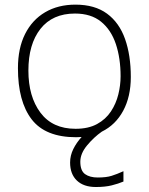

<svg xmlns="http://www.w3.org/2000/svg" viewBox="-20 -558 626 808"><path d="M300.5 19.5Q171 19.5 113.2 -55.8Q55.5 -131 55.5 -271Q55.5 -355 85.5 -414.8Q115.5 -474.5 170 -506.5Q224.5 -538.5 297.5 -538.5Q379 -538.5 430.5 -500.5Q482 -462.5 506.2 -394Q530.5 -325.5 530.5 -234Q530.5 -151.5 498.5 -92Q466.5 -32.5 408.5 -4Q375 19.5 346.5 53.8Q318 88 318 122.5Q318 160.5 338 174.8Q358 189 391.5 189Q427 189 449.5 182Q472 175 499.5 162.5V206Q478.5 215 450.5 222Q422.5 229 383.5 229Q332 229 303.5 201.8Q275 174.5 275 126Q275 96.5 288.5 69.2Q302 42 323.5 18.5Q312.5 19.5 300.5 19.5ZM298 -16Q352 -16 388.5 -36Q425 -56 446.8 -89Q468.5 -122 478 -160.8Q487.5 -199.5 487.5 -237Q487.5 -313 467.5 -372.8Q447.5 -432.5 405.2 -466.8Q363 -501 295.5 -501Q201 -501 150.2 -436.5Q99.5 -372 99.5 -261Q99.5 -151.5 150.2 -83.8Q201 -16 298 -16Z"/></svg>

Font: Grandstander Thin
Style: Regular
Weight: 100
Designer: Tyler Finck
Foundry: Etcetera Type Co
Version: Version 1.200; ttfautohint (v1.8.3)